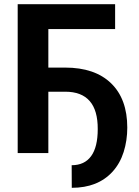

<svg xmlns="http://www.w3.org/2000/svg" viewBox="-20 -731 663 917"><path d="M529.8 -592.3H210.9V-408.2H291Q433.1 -408.2 510.5 -333.3Q587.9 -258.3 587.9 -121.6Q587.9 -60.1 570.6 -5.1Q553.2 49.8 517.6 88.9Q447.3 166 322.8 166L322.3 58.1Q383.8 58.1 415.3 14.6Q446.8 -28.8 446.8 -114.3Q447.8 -293 291.5 -293H210.9V0H64.5V-710.9H529.8Z"/></svg>

Font: SteelSelectRoboto
Style: Roboto-Bold
Weight: 700
Designer: Google
Version: Version 2.137; 2017